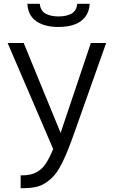

<svg xmlns="http://www.w3.org/2000/svg" viewBox="-20 -752 589 1004"><path d="M88 232V165H93Q141 165 170.5 149Q200 133 220 102.5Q240 72 258 27L20 -527H104L297 -57L455 -527H535L377 -81Q367 -52 353.5 -15.5Q340 21 324 59Q308 97 288.5 130Q269 163 246 183Q211 214 178.5 223Q146 232 102 232ZM285 -611Q214 -611 170.5 -640.5Q127 -670 123 -732H188Q192 -695 218.5 -680.5Q245 -666 286 -666Q327 -666 353.5 -680.5Q380 -695 384 -732H449Q447 -691 425.5 -663.5Q404 -636 368.5 -623.5Q333 -611 285 -611Z"/></svg>

Font: Onest Light
Style: Regular
Weight: 300
Designer: Dmitri Voloshin, Andrey Kudryavtsev
Foundry: Dmitri Voloshin, Andrey Kudryavtsev
Version: Version 1.000;gftools[0.9.33]